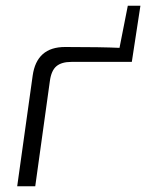

<svg xmlns="http://www.w3.org/2000/svg" viewBox="-20 -650 510 670"><path d="M440 -434H229Q195 -434 177 -419Q159 -404 154 -367L103 0H40L94 -386Q108 -486 207 -486Q334 -486 397 -483L426 -630H470L447 -480Z"/></svg>

Font: Exo 2.0 Light
Style: Italic
Weight: 300
Italic angle: -8°
Designer: Natanael Gama
Version: Version 1.001;PS 001.001;hotconv 1.0.70;makeotf.lib2.5.58329